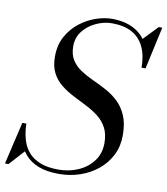

<svg xmlns="http://www.w3.org/2000/svg" viewBox="-114 -832 799 918"><g transform="rotate(10 286.0 -373.0)"><path d="M233 14.5Q174.5 14.5 134.2 -1.2Q94 -17 69.2 -45.5Q44.5 -74 32.8 -112.2Q21 -150.5 19.5 -195.5H39Q40 -154.5 49.8 -119.8Q59.5 -85 81.2 -59.5Q103 -34 138.8 -19.8Q174.5 -5.5 227.5 -5.5Q280.5 -5.5 325 -25.5Q369.5 -45.5 396.2 -82Q423 -118.5 423 -168Q423 -213 406.5 -243.2Q390 -273.5 362.8 -294.2Q335.5 -315 303 -331.2Q270.5 -347.5 238 -364.2Q205.5 -381 178.2 -402.8Q151 -424.5 134.5 -456.2Q118 -488 118 -535Q118 -591.5 141.2 -633.5Q164.5 -675.5 201 -703.8Q237.5 -732 278.5 -746Q319.5 -760 355 -760Q419 -760 463.5 -736Q508 -712 531.2 -666Q554.5 -620 554.5 -554.5H535Q535 -614 515.2 -655.2Q495.5 -696.5 456.8 -717.8Q418 -739 360 -739Q321 -739 283 -721.5Q245 -704 220.2 -672.8Q195.5 -641.5 195.5 -599.5Q195.5 -559 212.2 -532.8Q229 -506.5 256.2 -488.5Q283.5 -470.5 316.5 -455.5Q349.5 -440.5 382.2 -423Q415 -405.5 442.2 -380Q469.5 -354.5 486.2 -316Q503 -277.5 503 -219.5Q503 -167 481.5 -124Q460 -81 422.5 -50Q385 -19 336.2 -2.2Q287.5 14.5 233 14.5ZM-28.5 10 19.5 -195.5H39V-141.5Q44 -121.5 49.5 -104.2Q55 -87 62 -71L-11.5 10ZM535 -554.5 541 -598Q536.5 -621.5 530 -642.2Q523.5 -663 511.5 -686L582.5 -760H599.5L554.5 -554.5Z"/></g></svg>

Font: Bodoni Moda
Style: Italic
Weight: 400
Italic angle: -13°
Designer: Owen Earl
Foundry: indestructible type
Version: Version 2.005